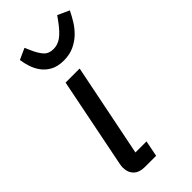

<svg xmlns="http://www.w3.org/2000/svg" viewBox="-241 -809 859 859"><g transform="rotate(-45 188.5 -379.0)"><path d="M120 0Q84 0 65.5 -18.5Q47 -37 47 -67Q47 -72 47.5 -77.5Q48 -83 49 -88L135 -518H224L135 -76H205L190 0ZM200 -593Q162 -593 137 -606.5Q112 -620 96.5 -641Q81 -662 73 -686.5Q65 -711 62 -734L115 -758L126 -733Q141 -698 157.5 -680Q174 -662 203 -662Q230 -662 253 -678.5Q276 -695 304 -733L322 -758L377 -733Q366 -710 351 -685.5Q336 -661 315 -640.5Q294 -620 265.5 -606.5Q237 -593 200 -593Z"/></g></svg>

Font: IBM Plex Sans Text
Style: Italic
Weight: 450
Italic angle: -11°
Designer: Mike Abbink, Paul van der Laan, Pieter van Rosmalen
Foundry: Bold Monday
Version: Version 3.005